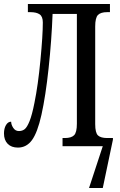

<svg xmlns="http://www.w3.org/2000/svg" viewBox="-20 -734 601 964"><path d="M547 -33 496 210H427L496 0H294V-41H306Q338 -41 352 -55Q366 -69 366 -113V-664H244Q239 -531 224 -391Q209 -251 188 -157Q168 -68 140.5 -30.5Q113 7 70 7Q37 7 18.5 -12Q0 -31 0 -64Q0 -89 10 -106Q20 -123 36 -123Q36 -108 46.5 -92Q57 -76 75 -76Q92 -76 104 -85.5Q116 -95 128.5 -126Q141 -157 153 -218Q171 -306 183 -431.5Q195 -557 195 -621Q195 -651 179 -662Q163 -673 132 -673H120V-714H532V-673H518Q486 -673 472 -659Q458 -645 458 -601V-111Q458 -67 472 -54Q486 -41 518 -41H547Z"/></svg>

Font: Noto Serif Cond
Style: Regular
Weight: 400
Width: 3
Designer: Monotype Design Team
Foundry: Monotype Imaging Inc.
Version: Version 1.001